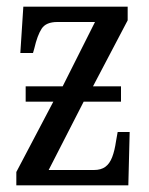

<svg xmlns="http://www.w3.org/2000/svg" viewBox="-20 -556 448 576"><path d="M29 0V-40L140 -251H57V-297H168L265 -490H152Q118 -490 105 -470Q92 -450 83 -411L79 -397H41L50 -536H363V-495L259 -297H343V-251H231L126 -46H262Q283 -46 296 -55.5Q309 -65 316.5 -84.5Q324 -104 328 -132L333 -160H369L365 0Z"/></svg>

Font: Noto Serif ExtraCondensed
Style: Regular
Weight: 400
Width: 2
Designer: Monotype Design Team
Foundry: Monotype Imaging Inc.
Version: Version 2.013